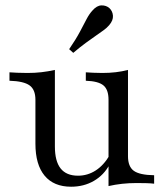

<svg xmlns="http://www.w3.org/2000/svg" viewBox="-20 -685 617 716"><path d="M245.2 11.3Q180.6 11.3 146.4 -29.8Q112.1 -71 112.1 -149.2V-312.9Q112.1 -350.8 90.3 -366.5Q68.5 -382.3 15.3 -383.9V-415.3Q26.6 -414.5 44.4 -413.7Q62.1 -412.9 82.3 -412.9Q109.7 -412.9 134.3 -415.7Q158.9 -418.5 184.7 -424.2V-138.7Q184.7 -83.9 206 -56.9Q227.4 -29.8 271 -29.8Q306.5 -29.8 336.7 -49.2Q366.9 -68.5 389.5 -107.3L388.7 -71.8Q367.7 -32.3 330.2 -10.5Q292.7 11.3 245.2 11.3ZM384.7 8.9V-312.9Q384.7 -350.8 365.7 -366.5Q346.8 -382.3 300 -383.9V-415.3Q312.1 -414.5 328.2 -413.7Q344.4 -412.9 361.3 -412.9Q387.9 -412.9 411.7 -415.7Q435.5 -418.5 457.3 -424.2V-102.4Q457.3 -63.7 479 -48Q500.8 -32.3 554.8 -31.5V0Q541.9 -1.6 524.2 -2Q506.5 -2.4 488.7 -2.4Q461.3 -2.4 435.5 0.4Q409.7 3.2 384.7 8.9ZM253.2 -487.9 237.9 -501.6Q263.7 -539.5 278.2 -566.9Q292.7 -594.4 302.8 -613.7Q312.9 -633.1 325 -646Q341.1 -664.5 358.5 -664.9Q375.8 -665.3 387.9 -654.8Q400 -643.5 401.2 -626.2Q402.4 -608.9 387.1 -591.1Q378.2 -580.6 365.7 -571.8Q353.2 -562.9 337.1 -551.6Q321 -540.3 300.4 -525.4Q279.8 -510.5 253.2 -487.9Z"/></svg>

Font: Playfair 12pt Light
Style: Regular
Weight: 300
Designer: Claus Eggers Sørensen
Foundry: Claus Eggers Sørensen
Version: Version 2.000;gftools[0.9.28]